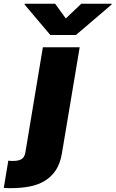

<svg xmlns="http://www.w3.org/2000/svg" viewBox="-133 -797 615 1022"><path d="M-112.9 203.1 -88.8 58.2Q-83.1 58.9 -77.6 59.3Q-72.1 59.7 -66.1 59.7Q-48.3 59.7 -36.2 57Q-24.1 54.3 -16.3 48.7Q-8.5 43 -4.3 34.4Q0 25.9 2.1 14.2L95.2 -545.5H291.2L196.7 18.5Q187.9 72.4 164.6 108.1Q141.3 143.8 106 165.3Q70.7 186.8 24.7 195.7Q-21.3 204.5 -75.3 204.5Q-84.5 204.5 -94.1 204.2Q-103.7 203.8 -112.9 203.1ZM-2.1 -772.7 -1.4 -777H160.5L217.3 -698.9L299.7 -777H461.6L460.9 -772.7L271.3 -610.8H134.9Z"/></svg>

Font: Inter P Black
Style: Italic
Weight: 900
Italic angle: -9.40001°
Designer: Rasmus Andersson
Foundry: rsms
Version: Version 3.018;git-588b23468